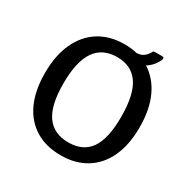

<svg xmlns="http://www.w3.org/2000/svg" viewBox="-179 -967 1125 1141"><g transform="rotate(30 383.5 -396.0)"><path d="M384 10Q283 10 210 -34.5Q137 -79 98 -163.5Q59 -248 59 -368Q59 -489 99 -575Q139 -661 212 -706.5Q285 -752 385 -752Q484 -752 556.5 -706.5Q629 -661 668.5 -575.5Q708 -490 708 -369Q708 -249 669 -164.5Q630 -80 557 -35Q484 10 384 10ZM385 -79Q485 -79 533.5 -148.5Q582 -218 582 -368Q582 -520 532.5 -592Q483 -664 385 -664Q285 -664 235 -591.5Q185 -519 185 -368Q185 -219 235 -149Q285 -79 385 -79ZM614 -802Q622 -802 624 -796.5Q626 -791 623 -783Q611 -755 589 -732Q567 -709 535.5 -695Q504 -681 463 -681L467 -742Q499 -742 519 -757.5Q539 -773 549 -794Q552 -800 556.5 -801Q561 -802 565 -802Z"/></g></svg>

Font: Libre Franklin Medium
Style: Regular
Weight: 500
Designer: Pablo Impallari, Rodrigo Fuenzalida, Nhung Nguyen
Foundry: Impallari Type
Version: Version 3.000